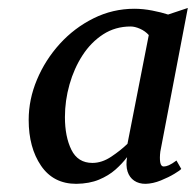

<svg xmlns="http://www.w3.org/2000/svg" viewBox="-20 -823 492 482"><path d="M382.5 -442.5Q380.5 -426.5 382.2 -415.8Q384 -405 391 -405Q396.5 -405 404 -408.2Q411.5 -411.5 423 -420L435 -399Q432.5 -395.5 418 -386.8Q403.5 -378 383.8 -370Q364 -362 345.5 -361.5Q328.5 -361.5 316.8 -369.5Q305 -377.5 300.2 -392.5Q295.5 -407.5 299 -428.5Q287 -412.5 269.8 -397.2Q252.5 -382 228.5 -372Q204.5 -362 171.5 -361.5Q114 -361.5 83 -407Q52 -452.5 52 -522Q52 -573.5 72.8 -623Q93.5 -672.5 130 -712.8Q166.5 -753 214.8 -777Q263 -801 317.5 -801Q339 -801 362.2 -796.5Q385.5 -792 402 -786.5L451.5 -803ZM353.5 -735Q344.5 -745 331.5 -750.8Q318.5 -756.5 308 -756.5Q269.5 -756.5 239 -736.8Q208.5 -717 187.2 -684.2Q166 -651.5 154.5 -611Q143 -570.5 143 -529Q143 -480 159.2 -447Q175.5 -414 212 -414Q236 -414 259.5 -429.8Q283 -445.5 300 -462Z"/></svg>

Font: Merriweather 20pt
Style: Italic
Weight: 400
Italic angle: -7.8°
Version: Version 2.101